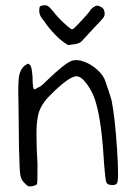

<svg xmlns="http://www.w3.org/2000/svg" viewBox="-20 -692 505 717"><path d="M247.1 -464.8Q266.6 -471.7 293 -461.9Q319.3 -453.1 343.3 -431.6Q367.2 -410.2 374 -386.7Q386.7 -350.6 396.5 -318.4Q409.2 -254.9 417 -136.7Q424.8 -18.6 417 -7.8Q410.2 2 389.6 -2Q378.9 -3.9 376 -14.6Q373 -25.4 369.1 -75.2Q360.4 -229.5 339.8 -302.7Q330.1 -341.8 307.1 -374.5Q284.2 -407.2 265.6 -407.2Q236.3 -407.2 160.2 -329.1Q124 -290 120.1 -248Q112.3 -210.9 120.1 -77.1Q120.1 -7.8 118.2 -4.9Q116.2 -1 106 2Q95.7 4.9 87.9 3.9Q83 3.9 72.3 -7.8Q59.6 -19.5 56.2 -36.6Q52.7 -53.7 50.8 -146.5Q50.8 -181.6 49.8 -243.2Q48.8 -304.7 48.8 -318.4Q46.9 -382.8 51.3 -408.2Q55.7 -433.6 72.3 -447.3Q83 -454.1 85.4 -454.1Q87.9 -454.1 93.8 -447.3Q98.6 -441.4 101.6 -404.3Q101.6 -358.4 108.4 -358.4Q112.3 -358.4 120.1 -364.3Q131.8 -367.2 150.4 -386.7Q219.7 -454.1 247.1 -464.8ZM142.6 -616.2Q124 -635.7 127 -658.2Q127 -666 129.9 -668.5Q132.8 -670.9 141.6 -671.9Q151.4 -673.8 158.7 -669.4Q166 -665 179.7 -648.4Q193.4 -629.9 213.9 -610.4Q234.4 -590.8 245.1 -584Q250 -581.1 255.9 -585.9Q267.6 -596.7 288.6 -619.6Q309.6 -642.6 314.5 -649.4Q319.3 -658.2 328.1 -664.6Q336.9 -670.9 342.8 -670.9Q348.6 -670.9 356.4 -666.5Q364.3 -662.1 367.2 -657.2Q374 -641.6 368.2 -628.9Q363.3 -621.1 330.1 -586.9Q288.1 -542 284.2 -537.1Q273.4 -527.3 246.1 -525.4Q238.3 -523.4 234.9 -523.9Q231.4 -524.4 222.7 -531.2Q208 -540 185.1 -563.5Q162.1 -586.9 142.6 -616.2Z"/></svg>

Font: JasonHandwriting1
Style: Regular
Weight: 400
Version: Version 1.48.20